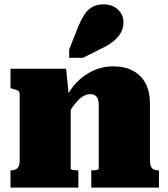

<svg xmlns="http://www.w3.org/2000/svg" viewBox="-20 -857 766 877"><path d="M28 0V-79H30Q43 -79 51.5 -83Q60 -87 65 -97Q70 -107 70 -125V-426Q70 -435 66.5 -439Q63 -443 55.5 -446Q48 -449 36 -452L28 -454V-543H282L295 -415L303 -414V-86Q303 -84 308.5 -82Q314 -80 321 -79.5Q328 -79 334 -79H338V0ZM706 0H397V-79H399Q406 -79 413.5 -79.5Q421 -80 426 -82Q431 -84 431 -87V-378Q431 -394 427 -404.5Q423 -415 414.5 -421Q406 -427 391 -427Q372 -427 353 -413Q334 -399 315 -373Q296 -347 275 -306L278 -402Q297 -446 329.5 -480Q362 -514 405 -534Q448 -554 495 -554Q549 -554 587 -534Q625 -514 645 -476Q665 -438 665 -382V-125Q665 -107 669.5 -97Q674 -87 682.5 -83Q691 -79 703 -79H706ZM338 -737Q350 -766 364.5 -789Q379 -812 400.5 -824.5Q422 -837 453 -837Q494 -837 519 -813Q544 -789 544 -755Q544 -731 533.5 -710.5Q523 -690 503.5 -673Q484 -656 457 -642L359 -593H296V-631Z"/></svg>

Font: Roboto Serif 20pt Black
Style: Regular
Weight: 900
Version: Version 1.008